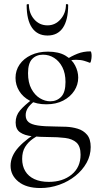

<svg xmlns="http://www.w3.org/2000/svg" viewBox="-20 -648 485 948"><path d="M179.6 280.4Q109.8 280.4 71 248.9Q32.2 217.4 32.2 170.4Q32.2 122.4 71.9 78.8Q111.6 35.2 184.8 -7L195.6 5.6Q166.8 20 142.6 37.1Q118.4 54.2 103.9 77.8Q89.4 101.4 89.4 136.8Q89.4 171.4 104.7 196.9Q120 222.4 149.4 236.2Q178.8 250 221.2 250Q289.6 250 333.7 214Q377.8 178 377.8 115.8Q377.8 74 357.5 55.8Q337.2 37.6 301.6 33.1Q266 28.6 218.6 28.6Q175 28.4 138.2 24.6Q101.4 20.8 79.3 5.5Q57.2 -9.8 57.2 -43.2Q57.2 -77.4 78.9 -102.8Q100.6 -128.2 140.2 -158.2L150.8 -149Q126.8 -129.8 116.8 -113.7Q106.8 -97.6 106.8 -79Q106.8 -57.4 120.7 -45.4Q134.6 -33.4 166.6 -28.5Q198.6 -23.6 252.4 -23.4Q276.8 -23.4 306.5 -22.1Q336.2 -20.8 364 -12.4Q391.8 -4 409.8 17.2Q427.8 38.4 427.8 78.2Q427.8 119.6 407.4 156.1Q387 192.6 352 220.6Q317 248.6 272.2 264.5Q227.4 280.4 179.6 280.4ZM208.6 -133Q160.6 -133 126.8 -151Q93 -169 74.8 -198.8Q56.6 -228.6 56.6 -263.2Q56.6 -300.4 76.8 -329.6Q97 -358.8 133.1 -375.9Q169.2 -393 216.4 -393Q269.6 -393 302.6 -373.7Q335.6 -354.4 350.9 -324.8Q366.2 -295.2 366.2 -264.8Q366.2 -230 346.9 -200Q327.6 -170 292.3 -151.5Q257 -133 208.6 -133ZM228.2 -147.8Q260.2 -147.8 281.8 -169.8Q303.4 -191.8 303.4 -243.2Q303.4 -286 288.1 -315.9Q272.8 -345.8 247.7 -361.9Q222.6 -378 192.2 -378Q159.4 -378 138.9 -356.8Q118.4 -335.6 118.4 -286.8Q118.4 -239.8 135.3 -208.8Q152.2 -177.8 177.3 -162.8Q202.4 -147.8 228.2 -147.8ZM301.2 -317.8 301.6 -351.4Q332.8 -370.8 362.1 -382.6Q391.4 -394.4 426.8 -394.4Q429.4 -394.4 430.9 -387.2Q432.4 -380 432.4 -372Q432.4 -361.2 429.6 -348.6Q426.8 -336 422.8 -338.2Q413.6 -342.2 396.2 -347.5Q378.8 -352.8 356 -352.8Q343.2 -352.8 332.1 -350.9Q321 -349 309.6 -345.6ZM111.6 -623.4Q111.6 -627.2 117.1 -627.6Q122.6 -628 122.6 -626Q122.6 -583 148.6 -552.9Q174.6 -522.8 214.6 -522.8Q252.6 -522.8 279.1 -552.9Q305.6 -583 305.6 -626Q305.6 -628 311.1 -627.6Q316.6 -627.2 316.6 -623.4Q316.6 -549.2 290.6 -510.9Q264.6 -472.6 214.6 -472.6Q164.6 -472.6 138.1 -510.9Q111.6 -549.2 111.6 -623.4Z"/></svg>

Font: Cormorant Garamond Light
Style: Regular
Weight: 300
Designer: Christian Thalmann (Catharsis Fonts)
Foundry: Catharsis Fonts
Version: Version 4.001